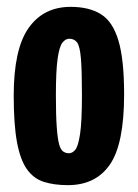

<svg xmlns="http://www.w3.org/2000/svg" viewBox="-20 -530 402 560"><path d="M178 10Q138 10 108 0.5Q78 -9 58.5 -36.5Q39 -64 29.5 -115.5Q20 -167 20 -251Q20 -387 63.5 -448.5Q107 -510 186 -510Q240 -510 274.5 -488.5Q309 -467 325.5 -411.5Q342 -356 342 -255Q342 -110 300.5 -50Q259 10 178 10ZM181 -83Q191 -83 199.5 -93Q208 -103 213.5 -139Q219 -175 219 -252Q219 -324 216 -359.5Q213 -395 205 -406Q197 -417 182 -417Q171 -417 162 -405.5Q153 -394 148 -358.5Q143 -323 143 -252Q143 -194 145.5 -159.5Q148 -125 152.5 -109Q157 -93 164.5 -88Q172 -83 181 -83Z"/></svg>

Font: Yanone Kaffeesatz
Style: Bold
Weight: 700
Designer: Yanone (Cyrillic: Daniel Pouzeot, Huerta Tipografica, and Cyreal)
Foundry: Yanone
Version: Version 2.003